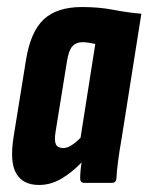

<svg xmlns="http://www.w3.org/2000/svg" viewBox="-20 -520 422 546"><path d="M91 6Q45 6 26 -27Q7 -60 19 -133L54 -350Q67 -430 104.5 -465Q142 -500 213 -500Q262 -500 303 -492Q344 -484 382 -481L326 -127Q313 -54 311 -12Q310 0 298 0H220Q208 0 208 -12Q208 -22 209 -34Q210 -46 212 -58Q184 -29 154 -11.5Q124 6 91 6ZM160 -99Q171 -99 183.5 -107Q196 -115 209 -128L251 -395Q241 -397 232.5 -398.5Q224 -400 215 -400Q196 -400 185.5 -388Q175 -376 170 -343L138 -145Q134 -120 139 -109.5Q144 -99 160 -99Z"/></svg>

Font: Sofia Sans Extra Condensed ExtraBold
Style: Italic
Weight: 800
Italic angle: -9°
Designer: Botio Nikoltchev, Ani Petrova
Foundry: lettersoup
Version: Version 4.101; ttfautohint (v1.8.4.7-5d5b)